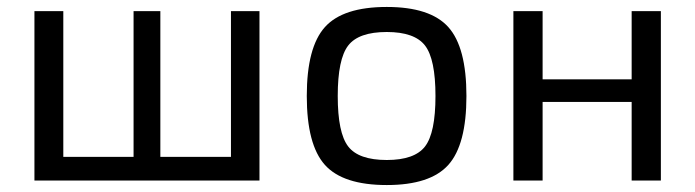

<svg xmlns="http://www.w3.org/2000/svg" viewBox="-20 -519 1999 552"><path d="M726 -487V0H79V-487H162V-68H364V-487H441V-68H644V-487Z M1092 -499Q1217 -499 1269 -441Q1321 -383 1321 -243Q1321 -103 1269 -45Q1217 13 1092 13Q966 13 914 -45Q862 -103 862 -243Q862 -383 914 -441Q966 -499 1092 -499ZM1092 -427Q1011 -427 981 -388Q951 -349 951 -243Q951 -137 981 -98Q1011 -59 1092 -59Q1172 -59 1202 -98Q1232 -137 1232 -243Q1232 -349 1202 -388Q1172 -427 1092 -427Z M1880 -487V0H1796V-226H1540V0H1456V-487H1540V-291H1796V-487Z"/></svg>

Font: Exo 2.0
Style: Regular
Weight: 400
Designer: Natanael Gama
Version: Version 1.001;PS 001.001;hotconv 1.0.70;makeotf.lib2.5.58329